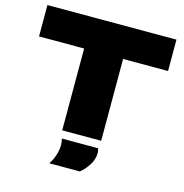

<svg xmlns="http://www.w3.org/2000/svg" viewBox="-128 -818 1102 1147"><g transform="rotate(15 423.0 -245.0)"><path d="M822 -506H544V0H303V-506H24V-700H822ZM279 210Q298 183 308.5 149.5Q319 116 319 88Q319 65 313 48H537Q543 61 543 75Q543 116 519.5 152Q496 188 468 210Z"/></g></svg>

Font: Georama Extended ExtraBold
Style: Regular
Weight: 800
Width: 7
Designer: Jean-Baptiste Levee
Foundry: Production Type
Version: Version 1.000